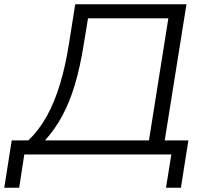

<svg xmlns="http://www.w3.org/2000/svg" viewBox="-55 -725 967 901"><path d="M-35 156 0 -66H78Q129 -115 165.5 -181.5Q202 -248 227.5 -333.5Q253 -419 269 -522L298 -705H820L718 -66H829L794 156H724L749 0H59L35 156ZM156 -66H644L735 -639H358L338 -517Q321 -410 296.5 -328Q272 -246 237.5 -182Q203 -118 156 -66Z"/></svg>

Font: Nunito Sans 7pt SemiExpanded Light
Style: Italic
Weight: 300
Width: 6
Italic angle: -9°
Designer: Vernon Adams
Foundry: Vernon Adams
Version: Version 3.101;gftools[0.9.27]